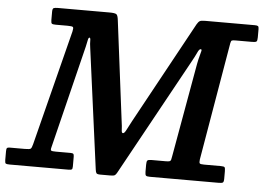

<svg xmlns="http://www.w3.org/2000/svg" viewBox="-106 -819 1233 899"><g transform="rotate(5 511.0 -370.0)"><path d="M776 -554.5Q791 -581.5 798.8 -598.8Q806.5 -616 813.5 -616Q819 -616 817.5 -608.2Q816 -600.5 811.5 -585Q807 -569.5 802.5 -546L724 -104.5Q722 -94 720.8 -88.5Q719.5 -83 714.5 -81Q709.5 -79 696 -79H629.5Q614 -79 610 -74.8Q606 -70.5 606 -55V-21.5Q606 -7.5 610 -3.8Q614 0 628 0H950.5Q966 0 971 -3Q976 -6 976 -22V-56.5Q976 -71 973 -75Q970 -79 955 -79H876.5Q859 -79 855.8 -82.8Q852.5 -86.5 854.5 -101.5L949 -656Q951 -667 955.2 -669Q959.5 -671 972.5 -671H1050Q1066.5 -671 1070.8 -674.8Q1075 -678.5 1075 -694.5V-733.5Q1075 -744.5 1071 -747.2Q1067 -750 1056 -750H823Q804 -750 797.5 -746.2Q791 -742.5 784 -730.5L522.5 -252Q509.5 -228.5 500.8 -210.5Q492 -192.5 485 -192.5Q478.5 -192.5 478.2 -207.2Q478 -222 473.5 -252.5L415 -717Q412.5 -740 405.5 -745Q398.5 -750 373 -750H130.5Q117 -750 111 -747.5Q105 -745 105 -730V-691Q105 -677 109.2 -674Q113.5 -671 127.5 -671H183Q205 -671 208.5 -667Q212 -663 208 -646L70.5 -104Q66 -86.5 61.2 -82.8Q56.5 -79 34 -79H-36.5Q-47 -79 -50 -75.5Q-53 -72 -53 -60.5V-19Q-53 -5 -48.5 -2.5Q-44 0 -30 0H244.5Q257 0 261 -2.5Q265 -5 265 -17V-62Q265 -72.5 261.8 -75.8Q258.5 -79 248 -79H180Q162 -79 157.8 -81.8Q153.5 -84.5 157.5 -98.5L276.5 -581.5Q281 -601.5 283.2 -613Q285.5 -624.5 290 -624.5Q295 -624.5 294.8 -611Q294.5 -597.5 297.5 -577.5L373 -12Q374.5 0.5 378 5.2Q381.5 10 396.5 10H443Q458.5 10 464 6.8Q469.5 3.5 474.5 -6Z"/></g></svg>

Font: Besley SemiBold
Style: Italic
Weight: 600
Italic angle: -13°
Designer: Owen Earl
Foundry: indestructible type*
Version: Version 2.001